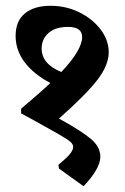

<svg xmlns="http://www.w3.org/2000/svg" viewBox="-20 -627 434 664"><path d="M327 -85Q327 -44 269 17L184 -44L182 -57Q210 -80 221.5 -94Q233 -108 233 -119Q233 -128 223.5 -136.5Q214 -145 181 -164Q148 -183 97 -211L53 -235V-251Q124 -311 154 -340Q97 -370 65.5 -411.5Q34 -453 34 -503Q34 -554 66 -580.5Q98 -607 155 -607Q208 -607 254 -584.5Q300 -562 328 -525Q356 -488 356 -446Q356 -402 317 -351Q278 -300 184 -217Q262 -174 294.5 -146.5Q327 -119 327 -85ZM192 -378Q264 -454 264 -499Q264 -534 215 -534Q172 -534 148 -513Q124 -492 124 -459Q124 -406 192 -378Z"/></svg>

Font: Sahitya
Style: Bold
Weight: 700
Designer: Juan Pablo del Peral
Foundry: Juan Pablo del Peral (http://www.huertatipografica.com)
Version: Version 1.001;PS 001.000;hotconv 1.0.70;makeotf.lib2.5.58329